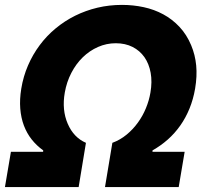

<svg xmlns="http://www.w3.org/2000/svg" viewBox="-25 -757 829 777"><path d="M19.2 -142.8H149.5L149.9 -148.4Q123.2 -167.6 103.3 -192.6Q83.5 -217.7 71.7 -248.9Q60 -280.2 57 -317.5Q54 -354.8 61.1 -398.4Q69.2 -447.8 88.4 -492.2Q107.6 -536.6 135.7 -574.2Q163.7 -611.9 200.1 -642Q236.5 -672.2 279.1 -693.4Q321.7 -714.5 369.5 -725.9Q417.3 -737.2 468.8 -737.2Q513.8 -737.2 556.5 -728Q599.1 -718.8 635.7 -699Q672.2 -679.3 701.3 -648.3Q730.5 -617.2 748.6 -573.9Q764.9 -535.2 769 -492Q773.1 -448.9 764.6 -398.4Q757.1 -354.8 741.8 -317.5Q726.6 -280.2 704.5 -248.9Q682.5 -217.7 654.3 -192.6Q626.1 -167.6 592.3 -148.4L592 -142.8H722.3L698.2 0H399.9L429.7 -179Q461.3 -190.7 487.2 -212Q513.1 -233.3 532.8 -260.5Q552.6 -287.6 565.5 -319.1Q578.5 -350.5 583.8 -382.5Q591.3 -425.8 584.7 -462.4Q578.1 -498.9 559.5 -525.6Q540.8 -552.2 511.4 -567.1Q481.9 -582 443.5 -582Q405.9 -582 371.6 -566.9Q337.4 -551.8 310 -525.2Q282.7 -498.6 263.7 -462Q244.7 -425.4 237.2 -382.5Q224.8 -311.8 249.3 -255.7Q273.4 -200.3 322.8 -179L293.3 0H-5Z"/></svg>

Font: Inter P Extra Bold
Style: Italic
Weight: 800
Italic angle: 9.39999°
Designer: Rasmus Andersson
Foundry: rsms
Version: Version 3.018;git-588b23468